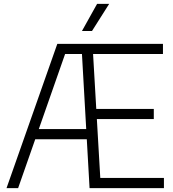

<svg xmlns="http://www.w3.org/2000/svg" viewBox="-20 -965 888 985"><path d="M13.5 0 274 -740H428.5L428 -688H314L73 0ZM137.5 -250.5 151.5 -303H446V-250.5ZM439.5 0 397.5 -740H816V-688H457.5L494.5 -52H821V0ZM456.5 -354V-406H769V-354ZM400.5 -806 478 -945H540L452 -806Z"/></svg>

Font: Encode Sans SemiCondensed Light
Style: Regular
Weight: 300
Width: 4
Designer: Multiple Designers
Foundry: Impallari Type
Version: Version 3.002